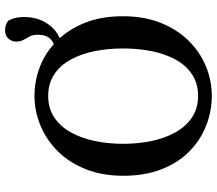

<svg xmlns="http://www.w3.org/2000/svg" viewBox="-69 -770 855 757"><g transform="rotate(-90 358.5 -391.5)"><path d="M359 16Q298 16 241 -6.5Q184 -29 139.5 -73Q95 -117 69.5 -182.5Q44 -248 44 -333Q44 -416 70 -481Q96 -546 140 -590.5Q184 -635 241 -659Q298 -683 359 -683Q420 -683 476.5 -660.5Q533 -638 577 -593.5Q621 -549 647 -484.5Q673 -420 673 -334Q673 -252 647.5 -187Q622 -122 577.5 -76.5Q533 -31 476.5 -7.5Q420 16 359 16ZM359 -38Q408 -38 444 -62Q480 -86 502.5 -127.5Q525 -169 535.5 -222Q546 -275 546 -334Q546 -392 535.5 -445Q525 -498 502.5 -539.5Q480 -581 444 -605Q408 -629 359 -629Q310 -629 274 -605Q238 -581 215 -539.5Q192 -498 181 -445Q170 -392 170 -334Q170 -275 181 -222Q192 -169 215 -127.5Q238 -86 274 -62Q310 -38 359 -38ZM537 -570V-600Q568 -604 584 -621Q600 -638 600 -669Q600 -690 593 -702.5Q586 -715 579.5 -727Q573 -739 573 -756Q573 -772 584.5 -785.5Q596 -799 617 -799Q626 -799 635.5 -796.5Q645 -794 655 -787Q663 -773 666.5 -757.5Q670 -742 670 -725Q670 -681 652.5 -647Q635 -613 605 -593.5Q575 -574 537 -570Z"/></g></svg>

Font: Source Serif 4 18pt Medium
Style: Regular
Weight: 500
Designer: Frank Grießhammer
Foundry: Adobe Systems Incorporated
Version: Version 4.004;hotconv 1.0.116;makeotfexe 2.5.65601